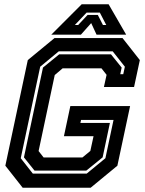

<svg xmlns="http://www.w3.org/2000/svg" viewBox="-20 -878 679 898"><path d="M86 0 5 -103 110 -597 235 -700H553L634 -597L607 -471H466L478.5 -528L454.5 -558.5H273L236 -527L160.5 -171.5L184 -141.5H365.5L402.5 -172L417.5 -241H279L309 -382H588.5L529 -103L404 0ZM133.5 -66H385.5L473 -138L511 -317H359L356 -303H494L460 -142L383.5 -80H141.5L92 -142L181 -562L257 -624H499L549 -562L542.5 -531H556.5L564 -566L507 -638H255L168 -566L77 -138ZM362 -858H488L570 -716H431.5L406.5 -770L358.5 -716H220ZM385 -819 330 -761H345.5L389.5 -808H437.5L461.5 -761H477L447 -819Z"/></svg>

Font: Tourney
Style: Bold Italic
Weight: 700
Italic angle: -12°
Version: Version 1.015